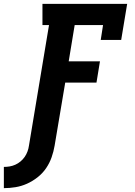

<svg xmlns="http://www.w3.org/2000/svg" viewBox="-79 -755 699 995"><path d="M-59 220V110Q-44 110 -29 107.5Q-14 105 0.5 98.5Q15 92 27.5 81.5Q40 71 49 58Q58 45 63.5 30Q69 15 71 0L175 -625H141V-735H580L549 -548H443L455 -625H308L277 -437H439L421 -327H259L204 0Q199 30 188.5 60Q178 90 160 116.5Q142 143 116 163.5Q90 184 61 197Q32 210 1.5 215Q-29 220 -59 220Z"/></svg>

Font: Iosevka Curly Slab XBdEx
Style: Italic
Weight: 800
Width: 7
Italic angle: -9°
Monospace: yes
Designer: Belleve Invis
Foundry: Belleve Invis
Version: Version 11.1.0; ttfautohint (v1.8.3)